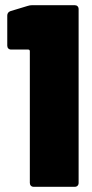

<svg xmlns="http://www.w3.org/2000/svg" viewBox="-20 -720 356 740"><path d="M86 -697 20 -677C12 -674 8 -668 8 -660V-544C8 -535 14 -529 23 -529H89C93 -529 95 -526 95 -523V-15C95 -6 101 0 110 0H268C277 0 283 -6 283 -15V-685C283 -694 277 -700 268 -700H104C98 -700 92 -699 86 -697Z"/></svg>

Font: Barlow Condensed Black
Style: Regular
Weight: 900
Width: 3
Designer: Jeremy Tribby
Foundry: Tribby Type
Version: Version 1.422;hotconv 1.0.109;makeotfexe 2.5.65596